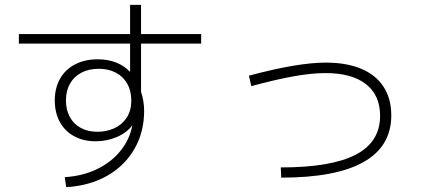

<svg xmlns="http://www.w3.org/2000/svg" viewBox="-20 -771 1769 789"><path d="M523.9 -256.3Q500 -224.6 459 -207.5Q418 -190.4 373 -190.4Q322.8 -190.4 284.7 -211.2Q246.6 -231.9 225.8 -270Q205.1 -308.1 205.1 -358.4Q205.1 -409.2 226.8 -447.5Q248.5 -485.8 288.6 -506.6Q328.6 -527.3 381.8 -527.3Q423.8 -527.3 457.5 -513.9Q491.2 -500.5 514.6 -475.6V-591.8H57.6V-630.9H514.6V-751H559.6V-630.9H806.6V-591.8H559.6V-393.6Q572.3 -355.5 572.3 -315.4Q572.3 -228 532.2 -158.7Q492.2 -89.4 419.7 -48.3Q347.2 -7.3 252 -2L246.1 -43Q318.4 -47.4 377.4 -75.4Q436.5 -103.5 474.6 -150.4Q512.7 -197.3 523.9 -256.3ZM519.5 -358.4Q519.5 -397.5 502.9 -427Q486.3 -456.5 456.1 -472.4Q425.8 -488.3 385.7 -488.3Q345.2 -488.3 314.7 -472.4Q284.2 -456.5 267.6 -427.2Q251 -397.9 251 -358.4Q251 -319.8 266.8 -290.5Q282.7 -261.2 312 -245.4Q341.3 -229.5 379.9 -229.5Q415.5 -229.5 447.3 -242.9Q479 -256.3 499.3 -285.4Q519.5 -314.5 519.5 -358.4Z M1542 -294.9Q1542 -379.4 1484.1 -425Q1426.3 -470.7 1317.4 -470.7Q1262.2 -470.7 1188.7 -457.8Q1115.2 -444.8 1012.7 -417L1002.9 -460Q1106.9 -487.8 1184.1 -500.7Q1261.2 -513.7 1319.3 -513.7Q1404.3 -513.7 1464.6 -488.3Q1524.9 -462.9 1556.4 -414.1Q1587.9 -365.2 1587.9 -296.9Q1587.9 -169.4 1474.1 -105.2Q1360.4 -41 1135.7 -41L1133.8 -83Q1341.3 -83 1441.7 -135.3Q1542 -187.5 1542 -294.9Z"/></svg>

Font: Pretendard GOV ExtraLight
Style: Regular
Weight: 200
Designer: Base glyphs from Inter by Rasmus Andersson; Hangeul glyphs from Noto Sans CJK(Source Han Sans) by Jang Soo-young and Kan
Foundry: Kil Hyung-jin
Version: Version 1.309